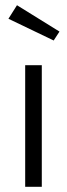

<svg xmlns="http://www.w3.org/2000/svg" viewBox="-20 -715 256 735"><path d="M76.4 0V-465.5H140V0ZM185.5 -560 12.3 -643.2 45 -695 207.7 -594.1Z"/></svg>

Font: Spartan
Style: Regular
Weight: 400
Designer: Matt Bailey, Mirko Velimirovic
Foundry: Matt Bailey
Version: Version 1.005